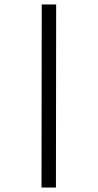

<svg xmlns="http://www.w3.org/2000/svg" viewBox="-20 -720 440 865"><path d="M168 -700H233L232 125H167Z"/></svg>

Font: Epunda Sans
Style: Regular
Weight: 400
Designer: Simon Atzbach
Foundry: typofactur
Version: Version 2.204; ttfautohint (v1.8.4.7-5d5b)